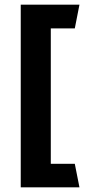

<svg xmlns="http://www.w3.org/2000/svg" viewBox="-20 -716 366 824"><path d="M198 -594V-13H301L321 88H69V-696H321L301 -594Z"/></svg>

Font: Palanquin Dark
Style: Regular
Weight: 400
Designer: Pria Ravichandran
Version: Version 1.000